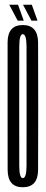

<svg xmlns="http://www.w3.org/2000/svg" viewBox="-20 -785 194 809"><path d="M76 4Q140 4 140.5 -69.5Q141 -143 141 -337Q141 -530.5 140.5 -605Q140 -679.5 76 -679.5Q12 -679.5 12 -605.8Q12 -532 12 -337Q12 -143 12.2 -69.5Q12.5 4 76 4ZM76 -34.5Q61.5 -34.5 61.2 -85.5Q61 -136.5 61 -337Q61 -539 61.2 -590Q61.5 -641 76 -641Q91.5 -641 91.8 -590Q92 -539 92 -337Q92 -136.5 91.8 -85.5Q91.5 -34.5 76 -34.5ZM112.5 -698H138L114 -765H77ZM54.5 -698H80L56 -765H19Z"/></svg>

Font: Anybody UltraCondensed Light
Style: Regular
Weight: 300
Width: 1
Version: Version 1.113;gftools[0.9.25]